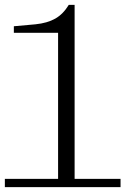

<svg xmlns="http://www.w3.org/2000/svg" viewBox="-23 -770 543 790"><path d="M-3 0V-34H216V-635H34V-662L123 -670Q172 -675 204.5 -693.5Q237 -712 260 -750H284V-34H473V0Z"/></svg>

Font: Xanh Mono
Style: Regular
Weight: 400
Monospace: yes
Designer: Lam Bao, Duy Dao
Foundry: Yellow Type Foundry
Version: Version 3.101; ttfautohint (v1.8.3)